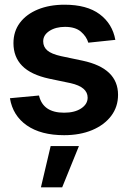

<svg xmlns="http://www.w3.org/2000/svg" viewBox="-20 -573 551 829"><path d="M478 -400.9 361.3 -388.7Q353.5 -415.5 329.3 -436.3Q305.2 -457 260.7 -457Q220.7 -457 193.6 -439.5Q166.5 -421.9 166.5 -394.5Q166.5 -370.6 184.3 -355.2Q202.1 -339.8 243.7 -330.6L336.9 -311Q489.7 -278.3 489.7 -163.6Q489.7 -111.8 460 -72.5Q430.2 -33.2 377.7 -11.2Q325.2 10.7 256.8 10.7Q156.7 10.7 95.9 -31.5Q35.2 -73.7 22.9 -148.9L148.4 -160.6Q165.5 -86.4 256.8 -86.4Q302.7 -86.4 330.6 -105Q358.4 -123.5 358.4 -151.4Q358.4 -197.3 285.2 -213.9L191.9 -233.4Q113.3 -250.5 75.7 -288.8Q38.1 -327.1 38.1 -386.7Q38.1 -437.5 65.9 -474.6Q93.8 -511.7 143.6 -532.2Q193.4 -552.7 258.8 -552.7Q355 -552.7 410.2 -511.7Q465.3 -470.7 478 -400.9ZM156.7 235.8 198.7 57.6H320.8L248.5 235.8Z"/></svg>

Font: Inter Tight SemiBold
Style: Regular
Weight: 600
Designer: Rasmus Andersson
Foundry: rsms
Version: Version 3.004; ttfautohint (v1.8.4.7-5d5b)